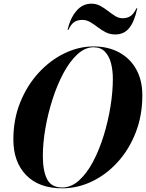

<svg xmlns="http://www.w3.org/2000/svg" viewBox="-20 -1012 792 1042"><path d="M426 -904Q401.5 -904 383.8 -892.8Q366 -881.5 351 -850H346.5Q361.5 -914 394.8 -953Q428 -992 476 -992Q502.5 -992 524.5 -980Q546.5 -968 566.2 -952.5Q586 -937 605.2 -925Q624.5 -913 645.5 -913Q670 -913 687.8 -924.5Q705.5 -936 720.5 -967H725Q710 -896 681.8 -860.5Q653.5 -825 605.5 -825Q576.5 -825 553.5 -837Q530.5 -849 510.2 -864.5Q490 -880 469.8 -892Q449.5 -904 426 -904ZM317.5 10Q191.5 10 122 -61.5Q52.5 -133 52.5 -255Q52.5 -365 90 -457.2Q127.5 -549.5 190.2 -617.5Q253 -685.5 330.2 -722.8Q407.5 -760 487.5 -760Q566.5 -760 626.2 -727.8Q686 -695.5 719.2 -636Q752.5 -576.5 752.5 -495Q752.5 -385 716.5 -292.8Q680.5 -200.5 618.8 -132.5Q557 -64.5 479 -27.2Q401 10 317.5 10ZM487.5 -755.5Q441.5 -755.5 400 -717.2Q358.5 -679 324.2 -615Q290 -551 265 -473Q240 -395 226.2 -314.8Q212.5 -234.5 212.5 -165Q212.5 -85 235.5 -39.8Q258.5 5.5 317.5 5.5Q366.5 5.5 409 -32.8Q451.5 -71 485.2 -135Q519 -199 543 -277Q567 -355 579.8 -435.2Q592.5 -515.5 592.5 -585Q592.5 -628.5 582.8 -667.5Q573 -706.5 550 -731Q527 -755.5 487.5 -755.5Z"/></svg>

Font: Bodoni* 36pt
Style: Bold Italic
Weight: 700
Italic angle: -13°
Version: Version 2.3